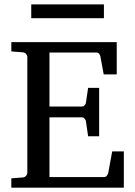

<svg xmlns="http://www.w3.org/2000/svg" viewBox="-20 -865 623 885"><path d="M32.2 0V-43L84 -46.9Q94.7 -47.9 100.3 -54.7Q106 -61.5 106 -68.8V-602.1Q106 -609.4 100.3 -616.2Q94.7 -623 84 -624L32.2 -627.9V-670.9H518.1V-522H458L442.9 -604Q441.9 -611.3 436.8 -617.2Q431.6 -623 424.8 -623H208V-374H357.9Q364.7 -374 370.4 -379.9Q376 -385.7 376 -391.1L386.2 -460H437V-236.8H386.2L376 -306.2Q376 -311.5 370.1 -317.9Q364.3 -324.2 357.9 -324.2H208V-48.8H460.9Q467.3 -48.8 472.7 -55.7Q478 -62.5 479 -67.9L497.1 -167H550.8V0ZM124 -781.2V-844.7H459V-781.2Z"/></svg>

Font: Charis SIL Phon
Style: Regular
Weight: 400
Foundry: SIL International
Version: Version 5.000